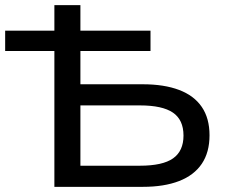

<svg xmlns="http://www.w3.org/2000/svg" viewBox="-33 -725 886 745"><path d="M178 0V-527H-13V-606H178V-705H279V-606H551V-527H279V-398H521Q604 -398 662 -376Q720 -354 750 -310Q780 -266 780 -200Q780 -134 750 -89.5Q720 -45 662 -22.5Q604 0 521 0ZM279 -82H510Q598 -82 638.5 -110.5Q679 -139 679 -199Q679 -260 638 -288Q597 -316 510 -316H279Z"/></svg>

Font: Nunito Sans 10pt SemiExpanded Medium
Style: Regular
Weight: 500
Width: 6
Designer: Vernon Adams
Foundry: Vernon Adams
Version: Version 3.101;gftools[0.9.27]